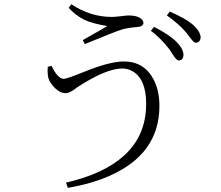

<svg xmlns="http://www.w3.org/2000/svg" viewBox="-20 -820 1040 905"><path d="M822.3 -535.2Q811.5 -535.2 794.9 -562.5Q783.2 -581.1 778.3 -587.9Q736.3 -641.6 691.4 -674.8L706.1 -693.4Q779.3 -656.2 813.5 -621.1Q845.7 -587.9 844.7 -558.6Q842.8 -535.2 822.3 -535.2ZM902.3 -618.2Q892.6 -619.1 874 -645.5Q863.3 -660.2 856.4 -668Q823.2 -707 766.6 -747.1L780.3 -765.6Q857.4 -731.4 888.7 -704.1Q925.8 -670.9 925.8 -641.6Q922.9 -620.1 902.3 -618.2ZM205.1 -504.9 222.7 -509.8Q251 -450.2 280.3 -448.2Q294.9 -448.2 378.9 -482.4Q498 -530.3 563.5 -530.3Q659.2 -530.3 704.1 -445.3Q731.4 -392.6 731.4 -320.3Q731.4 -93.8 494.1 9.8Q409.2 46.9 299.8 65.4L291 41Q651.4 -43 668 -303.7Q668.9 -317.4 668.9 -331.1Q668.9 -447.3 604.5 -484.4Q582 -497.1 556.6 -497.1Q481.4 -497.1 349.6 -412.1Q342.8 -408.2 332 -399.4Q305.7 -380.9 289.1 -380.9Q256.8 -380.9 225.6 -419.9Q216.8 -431.6 211.9 -441.4Q202.1 -462.9 205.1 -504.9ZM485.4 -697.3Q415 -709 377.9 -726.6Q335 -748 303.7 -783.2L316.4 -799.8Q406.2 -740.2 507.8 -740.2Q521.5 -740.2 553.7 -744.1Q577.1 -747.1 585 -747.1Q636.7 -747.1 652.3 -723.6Q656.2 -716.8 656.2 -710.9Q654.3 -694.3 625 -692.4Q585.9 -689.5 556.6 -681.6Q527.3 -672.9 379.9 -612.3L370.1 -630.9Q385.7 -640.6 418 -658.2Q467.8 -685.5 485.4 -697.3Z"/></svg>

Font: GenYoMin JP Light
Style: Regular
Weight: 300
Version: Version 1.001;PS 1;hotconv 16.6.51;makeotf.lib2.5.65220 DEVE